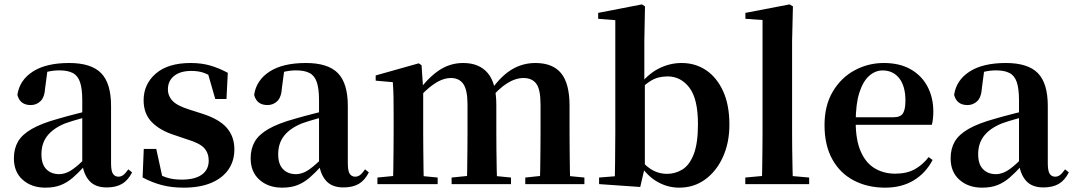

<svg xmlns="http://www.w3.org/2000/svg" viewBox="-20 -839 4894 875"><path d="M186.6 16.2Q124.2 16.2 83.8 -19.4Q43.3 -54.9 43.3 -117.6Q43.3 -161.2 62 -193.6Q80.7 -226.1 125.1 -251.5Q169.6 -277 245.4 -297.9Q284.8 -309.4 334.4 -322Q384 -334.6 424 -344.4V-318.9Q384 -308.9 344 -297.6Q303.9 -286.4 277.1 -276.7Q223.3 -254.9 196.1 -220.6Q168.8 -186.4 168.8 -135.9Q168.8 -90.4 191.1 -67.9Q213.3 -45.3 250 -45.3Q266.3 -45.3 284.7 -52.6Q303.1 -59.9 327.4 -79.7Q351.8 -99.4 385.3 -135.5L400.8 -82.4H365.7Q336.6 -50.6 311.2 -28.7Q285.7 -6.8 256.4 4.7Q227 16.2 186.6 16.2ZM466.1 15.2Q414.6 15.2 387.9 -14.2Q361.2 -43.6 354.9 -94V-96.5V-381.4Q354.9 -434.7 344.8 -464.5Q334.7 -494.3 311.6 -506.3Q288.5 -518.3 250 -518.3Q224.4 -518.3 197.3 -512.2Q170.2 -506.1 133.8 -491.2L196.1 -516.3L185.9 -439.2Q183.3 -395.9 164.6 -378Q145.8 -360.2 120.3 -360.2Q71.1 -360.2 59.2 -406.5Q68.9 -473.5 129.4 -512.7Q189.9 -551.9 295.1 -551.9Q395.4 -551.9 440.7 -505.9Q486.1 -459.8 486.1 -356.2V-94.8Q486.1 -60.3 494.8 -47Q503.6 -33.8 519.7 -33.8Q531.3 -33.8 541.3 -40.9Q551.3 -48.1 564.7 -67.2L581.9 -53.4Q564 -17.5 536.2 -1.1Q508.4 15.2 466.1 15.2Z M817.3 16.2Q762.6 16.2 717.7 4.5Q672.8 -7.2 629.9 -30.3L635.2 -160.4H692.1L722.6 -20.6L674.6 -26V-62Q706.7 -41.1 736.9 -30.7Q767.2 -20.4 807.8 -20.4Q868.1 -20.4 899.7 -43Q931.2 -65.7 931.2 -107.2Q931.2 -140.9 910.7 -164Q890.1 -187.1 829.5 -204.9L773.7 -223.9Q708.9 -244.5 671.7 -282.6Q634.5 -320.7 634.5 -382Q634.5 -455.6 690.2 -503.8Q745.9 -551.9 849.2 -551.9Q897.5 -551.9 936.9 -540.7Q976.2 -529.5 1018.1 -507.2L1012.1 -387.7H961.1L922.6 -521.5L965 -507.8V-477Q934.7 -497.5 910.1 -506.7Q885.5 -515.8 851.8 -515.8Q802 -515.8 773.6 -493.1Q745.2 -470.4 745.2 -431.8Q745.2 -401.6 766.6 -379.1Q787.9 -356.6 844.8 -339.1L900.9 -321.1Q978.8 -296.3 1013.4 -256.6Q1048.1 -217 1048.1 -158.3Q1048.1 -105.4 1020.8 -66.1Q993.4 -26.7 942 -5.3Q890.6 16.2 817.3 16.2Z M1265.6 16.2Q1203.2 16.2 1162.8 -19.4Q1122.3 -54.9 1122.3 -117.6Q1122.3 -161.2 1141 -193.6Q1159.7 -226.1 1204.1 -251.5Q1248.6 -277 1324.4 -297.9Q1363.8 -309.4 1413.4 -322Q1463 -334.6 1503 -344.4V-318.9Q1463 -308.9 1423 -297.6Q1382.9 -286.4 1356.1 -276.7Q1302.3 -254.9 1275.1 -220.6Q1247.8 -186.4 1247.8 -135.9Q1247.8 -90.4 1270.1 -67.9Q1292.3 -45.3 1329 -45.3Q1345.3 -45.3 1363.7 -52.6Q1382.1 -59.9 1406.4 -79.7Q1430.8 -99.4 1464.3 -135.5L1479.8 -82.4H1444.7Q1415.6 -50.6 1390.2 -28.7Q1364.7 -6.8 1335.4 4.7Q1306 16.2 1265.6 16.2ZM1545.1 15.2Q1493.6 15.2 1466.9 -14.2Q1440.2 -43.6 1433.9 -94V-96.5V-381.4Q1433.9 -434.7 1423.8 -464.5Q1413.7 -494.3 1390.6 -506.3Q1367.5 -518.3 1329 -518.3Q1303.4 -518.3 1276.3 -512.2Q1249.2 -506.1 1212.8 -491.2L1275.1 -516.3L1264.9 -439.2Q1262.3 -395.9 1243.6 -378Q1224.8 -360.2 1199.3 -360.2Q1150.1 -360.2 1138.2 -406.5Q1147.9 -473.5 1208.4 -512.7Q1268.9 -551.9 1374.1 -551.9Q1474.4 -551.9 1519.7 -505.9Q1565.1 -459.8 1565.1 -356.2V-94.8Q1565.1 -60.3 1573.8 -47Q1582.6 -33.8 1598.7 -33.8Q1610.3 -33.8 1620.3 -40.9Q1630.3 -48.1 1643.7 -67.2L1660.9 -53.4Q1643 -17.5 1615.2 -1.1Q1587.4 15.2 1545.1 15.2Z M1700 0V-29.9L1805.6 -40.2H1868.7L1974.6 -29.9V0ZM1770.2 0Q1771.9 -25.5 1772.4 -67.4Q1772.9 -109.4 1773.4 -154.8Q1773.9 -200.3 1773.9 -234.8V-311.2Q1773.9 -360.7 1773.4 -394.1Q1772.9 -427.5 1770.2 -464.5L1692.1 -471.4V-495.2L1888.2 -550.4L1901.2 -541.7L1908.6 -431V-428V-234.8Q1908.6 -200.3 1909.1 -154.8Q1909.6 -109.4 1910.1 -67.4Q1910.6 -25.5 1911.6 0ZM2038.1 0V-29.9L2140.5 -40.2H2204.6L2308.8 -29.9V0ZM2106.9 0Q2108.6 -25.5 2109.1 -66.9Q2109.6 -108.4 2110.1 -153.8Q2110.6 -199.3 2110.6 -234.8V-362.5Q2110.6 -428.5 2091.7 -456Q2072.7 -483.5 2035.4 -483.5Q1998.1 -483.5 1957.6 -455.9Q1917.1 -428.3 1877.2 -379.4L1872 -425.7H1888.3Q1932.5 -486.3 1981.8 -519.1Q2031.1 -551.9 2091.1 -551.9Q2164.1 -551.9 2203 -505.8Q2241.9 -459.6 2241.9 -360.5V-234.8Q2241.9 -199.3 2242.4 -153.8Q2242.9 -108.4 2243.7 -66.9Q2244.6 -25.5 2245.6 0ZM2373.8 0V-29.9L2471.8 -40.2H2537.8L2643.3 -29.9V0ZM2440.1 0Q2441.4 -25.5 2441.9 -66.9Q2442.4 -108.4 2442.9 -153.8Q2443.4 -199.3 2443.4 -234.8V-362.5Q2443.4 -432 2423.9 -457.7Q2404.5 -483.5 2366.1 -483.5Q2329.1 -483.5 2290.4 -459Q2251.7 -434.5 2209 -382.8L2202.1 -433.9H2221.7Q2267.1 -496.4 2315.5 -524.2Q2364 -551.9 2419.9 -551.9Q2498.8 -551.9 2537.2 -505.2Q2575.6 -458.4 2575.6 -357V-234.8Q2575.6 -199.3 2576.1 -153.8Q2576.6 -108.4 2577.1 -66.9Q2577.6 -25.5 2578.6 0Z M2710.2 0V-29.9L2782.1 -35.7Q2783.1 -65.2 2783.1 -100.6Q2783.1 -136.1 2783.6 -171.6Q2784.1 -207 2784.1 -234.8V-747.1L2706 -753.3V-780.3L2905.6 -819L2919.4 -810L2916.4 -650.9V-464.7L2918.8 -454.7V-79.1V-77.4L2897.7 13.1ZM3075 16.2Q3023.7 16.2 2977.6 -9.5Q2931.4 -35.1 2895.3 -89.4H2884.3L2902.6 -106.4Q2932.2 -73.6 2960.3 -60.1Q2988.3 -46.7 3019.6 -46.7Q3057.1 -46.7 3089.3 -66.2Q3121.6 -85.7 3141.2 -135.2Q3160.8 -184.8 3160.8 -273.3Q3160.8 -388.7 3121.6 -439.7Q3082.4 -490.8 3022.4 -490.8Q3001.8 -490.8 2980.6 -485.7Q2959.4 -480.6 2935.7 -464.1Q2911.9 -447.6 2881.1 -413.5L2868.2 -442.5H2887.7Q2929.4 -499.3 2980.1 -525.6Q3030.9 -551.9 3086.4 -551.9Q3148.9 -551.9 3197.8 -519.1Q3246.7 -486.2 3275.4 -423.5Q3304.1 -360.9 3304.1 -270.9Q3304.1 -189.2 3274.9 -124.3Q3245.7 -59.4 3194.3 -21.6Q3142.9 16.2 3075 16.2Z M3376.5 0V-29.9L3488.2 -40.2H3551L3667.6 -29.9V0ZM3452.1 0Q3453.1 -35.1 3453.6 -75.2Q3454.1 -115.3 3454.6 -156.4Q3455.1 -197.6 3455.1 -234.8V-747.8L3377 -753.3V-780.3L3578.6 -819L3593.6 -810L3589.8 -650.9V-234.8Q3589.8 -197.6 3590.3 -156.4Q3590.8 -115.3 3591.7 -75.2Q3592.6 -35.1 3593.6 0Z M4014.2 16.2Q3933.8 16.2 3871.2 -16.5Q3808.6 -49.1 3773.1 -113Q3737.6 -176.9 3737.6 -268.8Q3737.6 -358.8 3775.6 -422.2Q3813.5 -485.7 3875.2 -518.8Q3936.9 -551.9 4007.4 -551.9Q4081.1 -551.9 4131.5 -522.5Q4181.8 -493.1 4207.6 -443.2Q4233.4 -393.3 4233.4 -330.9Q4233.4 -296.1 4226.7 -270.2H3796.1V-304.6H4051.4Q4083.5 -304.6 4094.9 -322.2Q4106.3 -339.8 4106.3 -380.4Q4106.3 -446.3 4078.2 -482.2Q4050.1 -518 4002.1 -518Q3968.7 -518 3940.6 -492.9Q3912.6 -467.8 3896.1 -416Q3879.7 -364.1 3879.7 -282.7Q3879.7 -200.5 3902.9 -148.2Q3926 -95.8 3966.8 -71.7Q4007.5 -47.5 4059.4 -47.5Q4112.4 -47.5 4148.9 -67.7Q4185.3 -87.9 4212.2 -123.2L4230.1 -109.9Q4198.6 -49.8 4143.7 -16.8Q4088.7 16.2 4014.2 16.2Z M4455.6 16.2Q4393.2 16.2 4352.8 -19.4Q4312.3 -54.9 4312.3 -117.6Q4312.3 -161.2 4331 -193.6Q4349.7 -226.1 4394.1 -251.5Q4438.6 -277 4514.4 -297.9Q4553.8 -309.4 4603.4 -322Q4653 -334.6 4693 -344.4V-318.9Q4653 -308.9 4613 -297.6Q4572.9 -286.4 4546.1 -276.7Q4492.3 -254.9 4465.1 -220.6Q4437.8 -186.4 4437.8 -135.9Q4437.8 -90.4 4460.1 -67.9Q4482.3 -45.3 4519 -45.3Q4535.3 -45.3 4553.7 -52.6Q4572.1 -59.9 4596.4 -79.7Q4620.8 -99.4 4654.3 -135.5L4669.8 -82.4H4634.7Q4605.6 -50.6 4580.2 -28.7Q4554.7 -6.8 4525.4 4.7Q4496 16.2 4455.6 16.2ZM4735.1 15.2Q4683.6 15.2 4656.9 -14.2Q4630.2 -43.6 4623.9 -94V-96.5V-381.4Q4623.9 -434.7 4613.8 -464.5Q4603.7 -494.3 4580.6 -506.3Q4557.5 -518.3 4519 -518.3Q4493.4 -518.3 4466.3 -512.2Q4439.2 -506.1 4402.8 -491.2L4465.1 -516.3L4454.9 -439.2Q4452.3 -395.9 4433.6 -378Q4414.8 -360.2 4389.3 -360.2Q4340.1 -360.2 4328.2 -406.5Q4337.9 -473.5 4398.4 -512.7Q4458.9 -551.9 4564.1 -551.9Q4664.4 -551.9 4709.7 -505.9Q4755.1 -459.8 4755.1 -356.2V-94.8Q4755.1 -60.3 4763.8 -47Q4772.6 -33.8 4788.7 -33.8Q4800.3 -33.8 4810.3 -40.9Q4820.3 -48.1 4833.7 -67.2L4850.9 -53.4Q4833 -17.5 4805.2 -1.1Q4777.4 15.2 4735.1 15.2Z"/></svg>

Font: Noto Serif SC
Style: Regular
Weight: 200
Designer: Ryoko NISHIZUKA 西塚涼子 (kana & ideographs); Frank Grießhammer (Latin, Greek & Cyrillic); Wenlong ZHANG 张文龙 (bopomofo); San
Foundry: Adobe
Version: Version 2.001;hotconv 1.1.0;makeotfexe 2.6.0